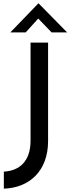

<svg xmlns="http://www.w3.org/2000/svg" viewBox="-20 -980 422 1150"><path d="M289 -786H382L211 -960H210L42 -786H134L209 -869ZM268 -135V-725H163V-138C163 -13 96 43 3 48V150C157 145 268 43 268 -135Z"/></svg>

Font: Reem Kufi
Style: Regular
Weight: 400
Designer: Khaled Hosny
Version: Version 0.007